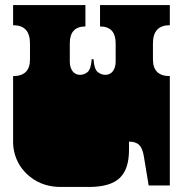

<svg xmlns="http://www.w3.org/2000/svg" viewBox="-20 -736 723 762"><path d="M221 6Q151 6 100.5 -33.5Q50 -73 36 -135Q35 -140 34 -146Q33 -152 32.5 -158.5Q32 -165 32 -171V-172Q32 -179 32 -180.5Q32 -182 32 -187.5Q32 -193 32 -209V-260Q32 -277 32 -281.5Q32 -286 32 -288Q32 -290 32 -296V-297Q32 -304 32 -305.5Q32 -307 32 -312.5Q32 -318 32 -334V-434Q99 -434 99 -500V-564Q99 -636 32 -636V-716H319V-631Q257 -631 257 -564V-492Q257 -468 268 -453.5Q279 -439 298 -439Q314 -439 327.5 -450Q341 -461 344 -501H351Q354 -461 368 -450Q382 -439 398 -439Q417 -439 428 -453.5Q439 -468 439 -492V-564Q439 -631 377 -631V-716H654V-636Q587 -636 587 -564V-500Q587 -434 654 -434V-334Q654 -318 654 -312.5Q654 -307 654 -305.5Q654 -304 654 -297V-296Q654 -290 654 -288Q654 -286 654 -281.5Q654 -277 654 -260V0H570L551 -115Q546 -147 532.5 -160.5Q519 -174 492 -174V-141Q492 -64 454.5 -29Q417 6 333 6Z"/></svg>

Font: Danfo
Style: Regular
Weight: 400
Designer: Seyi Olusanya, David Udoh, Eyiyemi Adegbite, Mirko Velimirović
Version: Version 1.000